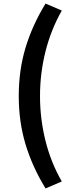

<svg xmlns="http://www.w3.org/2000/svg" viewBox="-20 -853 418 1075"><path d="M85 -315Q85 -460 123 -586Q161 -712 235 -833L326 -794Q265 -686 234.5 -564Q204 -442 204 -315Q204 -188 234.5 -65.5Q265 57 326 163L235 202Q161 81 123 -45Q85 -171 85 -315Z"/></svg>

Font: Merged Yaku Han JP
Style: Bold
Weight: 700
Designer: Ryoko NISHIZUKA 西塚涼子 (kana, bopomofo & ideographs); Paul D. Hunt (Latin, Greek & Cyrillic); Sandoll Communications 산돌커뮤니
Foundry: Adobe
Version: Version 2.004